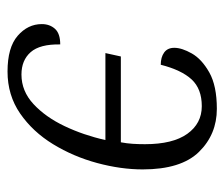

<svg xmlns="http://www.w3.org/2000/svg" viewBox="-63 -523 596 510"><g transform="rotate(90 235.0 -268.0)"><path d="M170 10Q106 10 75 -17Q44 -44 44 -81Q44 -102 56.5 -116Q69 -130 98 -130Q97 -76 118.5 -51.5Q140 -27 178 -27Q222 -27 256.5 -59Q291 -91 315 -141.5Q339 -192 352 -250H121L130 -291H358Q361 -307 362 -322.5Q363 -338 363 -355Q363 -429 335.5 -467.5Q308 -506 262 -506Q216 -506 191 -479Q166 -452 152 -397Q132 -397 119.5 -406Q107 -415 107 -433Q107 -453 122 -479.5Q137 -506 172.5 -526Q208 -546 269 -546Q337 -546 383.5 -498.5Q430 -451 430 -349Q430 -291 413 -228Q396 -165 363 -111Q330 -57 281.5 -23.5Q233 10 170 10Z"/></g></svg>

Font: Noto Serif SemiCondensed Light
Style: Italic
Weight: 300
Width: 4
Italic angle: -12°
Designer: Monotype Design Team
Foundry: Monotype Imaging Inc.
Version: Version 2.013; ttfautohint (v1.8.4.7-5d5b)